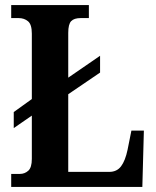

<svg xmlns="http://www.w3.org/2000/svg" viewBox="-20 -734 612 754"><path d="M24 0V-51H58Q77 -51 91 -63.5Q105 -76 105 -110V-280L34 -231V-294L105 -345V-602Q105 -638 90 -650.5Q75 -663 53 -663H24V-714H329V-663H297Q271 -663 259.5 -651Q248 -639 248 -605V-429L373 -515V-449L248 -364V-59H409Q439 -59 455.5 -81Q472 -103 481 -146L496 -221H545L539 0Z"/></svg>

Font: Noto Serif Hebrew Condensed
Style: Bold
Weight: 700
Width: 3
Designer: Monotype Design Team
Foundry: Monotype Imaging Inc.
Version: Version 2.004; ttfautohint (v1.8.4.7-5d5b)